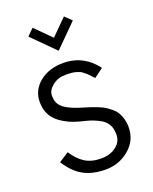

<svg xmlns="http://www.w3.org/2000/svg" viewBox="-137 -797 703 880"><g transform="rotate(-20 214.5 -357.0)"><path d="M99.6 -688.5 131.3 -720.2 208 -643.6 284.2 -719.7 316.4 -688.5 208 -580.1ZM39.1 -97.7 87.4 -128.9Q113.3 -88.9 145 -69.1Q176.8 -49.3 222.7 -49.3Q270.5 -49.3 300.3 -75.2Q325.2 -96.7 325.2 -127.9Q325.2 -159.2 314.5 -177.7Q303.7 -196.3 284.2 -208Q251.5 -226.6 216.1 -235.1Q180.7 -243.7 160.4 -250.7Q140.1 -257.8 118.7 -270Q97.2 -282.2 81.5 -297.4Q45.9 -332 45.9 -388.9Q45.9 -445.8 91.6 -483.2Q137.2 -520.5 208 -520.5Q291.5 -520.5 349.1 -460.4Q359.9 -449.2 367.2 -438.5L322.8 -405.3Q319.3 -408.7 309.1 -419.7Q298.8 -430.7 295.9 -433.6L283.2 -443.8Q274.4 -451.7 268.6 -454.1L252 -460Q236.3 -465.8 199.2 -465.8Q162.1 -465.8 135.3 -444.6Q108.4 -423.3 108.4 -397.9Q108.4 -372.6 117.2 -357.2Q126 -341.8 143.6 -330.6Q171.9 -313 209 -301.8Q246.1 -290.5 258.1 -286.6Q270 -282.7 290.3 -274.7Q310.5 -266.6 322 -259.3Q333.5 -252 348.1 -240Q362.8 -228 370.6 -214.8Q389.6 -181.6 389.6 -142.6Q389.6 -77.6 340.3 -36.1Q291 5.4 226.1 5.4Q161.1 5.4 116.9 -19.3Q72.8 -43.9 39.1 -97.7Z"/></g></svg>

Font: News Cycle
Style: Regular
Weight: 500
Version: Version 0.5.2